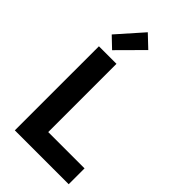

<svg xmlns="http://www.w3.org/2000/svg" viewBox="-283 -1031 1114 1114"><g transform="rotate(45 274.0 -474.0)"><path d="M82 0V-690H226V-130H524V0ZM86 -791 225 -948 300 -877 152 -728Z"/></g></svg>

Font: Oxanium ExtraLight
Style: Bold
Weight: 700
Version: Version 2.000